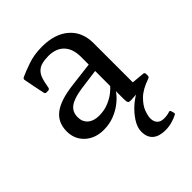

<svg xmlns="http://www.w3.org/2000/svg" viewBox="-206 -613 950 950"><g transform="rotate(-45 269.5 -137.5)"><path d="M179 8Q119 8 81 -27Q43 -62 43 -117Q43 -179 87.5 -213Q132 -247 226 -258L365 -275L363 -230L244 -214Q184 -205 157.5 -185Q131 -165 131 -128Q131 -96 152.5 -77Q174 -58 211 -58Q249 -58 278.5 -70.5Q308 -83 328 -99Q348 -115 356 -126L368 -113Q365 -97 349.5 -76.5Q334 -56 308.5 -36.5Q283 -17 250 -4.5Q217 8 179 8ZM354 -328Q354 -384 325 -414.5Q296 -445 243 -445Q217 -445 196 -439.5Q175 -434 160.5 -417.5Q146 -401 139 -368L132 -333Q129 -324 120 -324H109Q99 -324 98 -334Q92 -362 86.5 -389.5Q81 -417 76 -444Q74 -452 83 -457Q109 -469 153.5 -484.5Q198 -500 253 -500Q343 -500 394.5 -455Q446 -410 446 -332V-162H354ZM393 225Q350 225 326.5 205Q303 185 303 145Q303 116 324 83.5Q345 51 376 24.5Q407 -2 437 -14L467 -6L378 -1Q369 -1 364 -2.5Q359 -4 357.5 -12Q356 -20 356 -36V-99L354 -107V-162H446V-28L427 -59L513 -51Q522 -50 522 -40V-28Q522 -19 513 -16Q457 3 428.5 31.5Q400 60 390.5 87Q381 114 381 130Q381 152 393 165.5Q405 179 430 179Q440 179 450 177.5Q460 176 472 172Q476 171 479 177L484 195Q485 200 480 203Q461 213 438.5 219Q416 225 393 225Z"/></g></svg>

Font: Hahmlet
Style: Regular
Weight: 400
Designer: Minjoo Ham & Mark Frömberg
Foundry: hypertype
Version: Version 1.001; ttfautohint (v1.8.3)